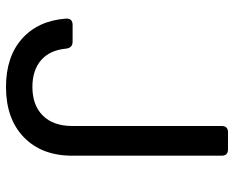

<svg xmlns="http://www.w3.org/2000/svg" viewBox="-90 -680 780 640"><g transform="rotate(90 300.0 -360.0)"><path d="M270 10Q169 10 109 -43.5Q49 -97 42 -190Q41 -212 63 -212H119Q139 -212 142 -191Q147 -136 180.5 -107Q214 -78 270 -78Q331 -78 365.5 -113Q400 -148 400 -211V-709Q400 -730 421 -730H478Q499 -730 499 -709V-211Q499 -109 437.5 -49.5Q376 10 270 10Z"/></g></svg>

Font: Pitagon Sans Mono Medium
Style: Regular
Weight: 500
Monospace: yes
Designer: Travis Tran
Foundry: Pitagon
Version: Version 1.001; ttfautohint (v1.8.4.7-5d5b);gftools[0.9.26]